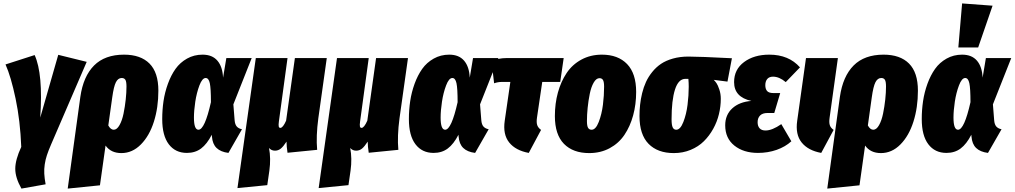

<svg xmlns="http://www.w3.org/2000/svg" viewBox="-20 -873 5919 1120"><path d="M182.1 -551.8Q231.9 -442.4 214.8 -187L319.8 -553.2L485.8 -512.2L277.8 -29.8Q262.2 6.3 253.7 32.2Q245.1 58.1 241 85.7Q236.8 113.3 238.3 140.4Q239.7 167.5 246.1 202.1L105 227.1Q68.8 163.1 69.1 110.8Q69.3 58.6 104 -16.1Q98.1 -168.5 71 -297.4Q43.9 -426.3 12.2 -497.1Z M703.6 -554.2Q800.3 -554.2 852.1 -502.2Q903.8 -450.2 903.8 -344.2Q903.8 -245.6 877.7 -163.1Q851.6 -80.6 801.8 -30.3Q752 20 688 20Q627 20 595.7 -23.9L563 208L375 227.1L448.7 -308.1Q465.8 -427.7 528.8 -491Q591.8 -554.2 703.6 -554.2ZM643.6 -116.2Q662.1 -116.2 677.2 -143.1Q692.4 -169.9 700.7 -210.7Q709 -251.5 713.4 -292.5Q717.8 -333.5 717.8 -368.2Q717.8 -397.5 711.2 -407.7Q704.6 -418 689.9 -418Q668.9 -418 656.2 -393.6Q643.6 -369.1 634.8 -305.2L611.8 -141.1Q625.5 -116.2 643.6 -116.2Z M1161.6 -554.2Q1218.3 -554.2 1248.3 -519Q1278.3 -483.9 1281.2 -419.9L1300.3 -534.2H1448.2L1341.3 -264.2L1348.6 -171.9Q1350.6 -146.5 1361.6 -134.5Q1372.6 -122.6 1391.6 -119.1L1312.5 19Q1267.1 13.2 1243.4 -9.8Q1219.7 -32.7 1216.3 -76.2L1215.3 -86.9Q1187.5 -32.7 1153.1 -6.8Q1118.7 19 1070.3 19Q1002.9 19 964.6 -31.5Q926.3 -82 926.3 -178.2Q926.3 -231.9 933.8 -283.2Q941.4 -334.5 959.5 -384.3Q977.5 -434.1 1003.9 -471.2Q1030.3 -508.3 1071 -531.2Q1111.8 -554.2 1161.6 -554.2ZM1179.7 -418Q1159.7 -418 1143.3 -374.8Q1127 -331.5 1119.1 -279.5Q1111.3 -227.5 1111.3 -187Q1111.3 -116.2 1137.7 -116.2Q1174.3 -116.2 1210.4 -276.9Q1210.4 -357.4 1203.9 -387.7Q1197.3 -418 1179.7 -418Z M1836.9 -183.1Q1822.8 -78.1 1830.1 1L1657.2 18.1Q1651.4 -19 1651.4 -46.9Q1632.8 -18.1 1617.9 -6.1Q1603 5.9 1584 5.9Q1563 5.9 1549.3 -9.8Q1561 51.8 1551.3 122.1L1539.1 207L1365.2 224.1L1472.2 -534.2H1657.2L1606.9 -165Q1604 -143.6 1606 -135.3Q1607.9 -127 1615.2 -127Q1630.4 -127 1648.9 -168.9L1700.2 -534.2H1886.2Z M2310.5 -183.1Q2296.4 -78.1 2303.7 1L2130.9 18.1Q2125 -19 2125 -46.9Q2106.4 -18.1 2091.6 -6.1Q2076.7 5.9 2057.6 5.9Q2036.6 5.9 2022.9 -9.8Q2034.7 51.8 2024.9 122.1L2012.7 207L1838.9 224.1L1945.8 -534.2H2130.9L2080.6 -165Q2077.6 -143.6 2079.6 -135.3Q2081.5 -127 2088.9 -127Q2104 -127 2122.6 -168.9L2173.8 -534.2H2359.9Z M2600.6 -554.2Q2657.2 -554.2 2687.3 -519Q2717.3 -483.9 2720.2 -419.9L2739.3 -534.2H2887.2L2780.3 -264.2L2787.6 -171.9Q2789.6 -146.5 2800.5 -134.5Q2811.5 -122.6 2830.6 -119.1L2751.5 19Q2706.1 13.2 2682.4 -9.8Q2658.7 -32.7 2655.3 -76.2L2654.3 -86.9Q2626.5 -32.7 2592 -6.8Q2557.6 19 2509.3 19Q2441.9 19 2403.6 -31.5Q2365.2 -82 2365.2 -178.2Q2365.2 -231.9 2372.8 -283.2Q2380.4 -334.5 2398.4 -384.3Q2416.5 -434.1 2442.9 -471.2Q2469.2 -508.3 2510 -531.2Q2550.8 -554.2 2600.6 -554.2ZM2618.7 -418Q2598.6 -418 2582.3 -374.8Q2565.9 -331.5 2558.1 -279.5Q2550.3 -227.5 2550.3 -187Q2550.3 -116.2 2576.7 -116.2Q2613.3 -116.2 2649.4 -276.9Q2649.4 -357.4 2642.8 -387.7Q2636.2 -418 2618.7 -418Z M3143.1 -395 3112.3 -186Q3108.4 -158.7 3113.8 -143.1Q3119.1 -127.4 3136.2 -115.2L3064.5 19Q2987.8 4.9 2950.2 -42Q2912.6 -88.9 2924.3 -168.9L2957 -395H2906.2Q2884.8 -395 2862.3 -387.2L2847.2 -516.1Q2887.2 -534.2 2933.1 -534.2H3268.1L3248 -395Z M3417 20Q3322.8 20 3269.8 -33.9Q3216.8 -87.9 3216.8 -195.8Q3216.8 -269 3234.4 -333Q3252 -397 3285.2 -446.8Q3318.4 -496.6 3371.6 -525.4Q3424.8 -554.2 3491.2 -554.2Q3585 -554.2 3637.9 -499.5Q3690.9 -444.8 3690.9 -336.9Q3690.9 -263.7 3673.3 -199.7Q3655.8 -135.7 3622.6 -86.4Q3589.4 -37.1 3536.4 -8.5Q3483.4 20 3417 20ZM3431.2 -116.2Q3455.1 -116.2 3472.7 -161.6Q3490.2 -207 3497.1 -261.7Q3503.9 -316.4 3503.9 -367.2Q3503.9 -395 3497.6 -406Q3491.2 -417 3477.1 -417Q3458 -417 3443.1 -391.1Q3428.2 -365.2 3420.2 -325.2Q3412.1 -285.2 3408 -244.4Q3403.8 -203.6 3403.8 -167Q3403.8 -138.7 3410.4 -127.4Q3417 -116.2 3431.2 -116.2Z M3910.6 20Q3816.4 20 3763.4 -33.9Q3710.4 -87.9 3710.4 -195.8Q3710.4 -230 3713.9 -262.2Q3717.3 -294.4 3725.8 -329.6Q3734.4 -364.7 3748.3 -395Q3762.2 -425.3 3784.7 -453.1Q3807.1 -481 3835.9 -500.5Q3864.7 -520 3905.8 -531.5Q3946.8 -543 3995.6 -543Q4061 -543 4249.5 -533.2L4223.6 -397L4143.6 -407.2Q4151.9 -398.9 4159.7 -387.7Q4167.5 -376.5 4176 -351.1Q4184.6 -325.7 4184.6 -296.9Q4184.6 -252 4173.8 -207.3Q4163.1 -162.6 4140.4 -121.6Q4117.7 -80.6 4085.9 -49.1Q4054.2 -17.6 4008.8 1.2Q3963.4 20 3910.6 20ZM3924.8 -116.2Q3948.7 -116.2 3966.3 -161.6Q3983.9 -207 3990.7 -261.7Q3997.6 -316.4 3997.6 -367.2Q3997.6 -388.7 3995.6 -413.1H3978.5Q3937.5 -413.1 3917.5 -350.8Q3897.5 -288.6 3897.5 -176.8Q3897.5 -143.6 3904.1 -129.9Q3910.6 -116.2 3924.8 -116.2Z M4401.4 19Q4317.4 19 4263.9 -23.7Q4210.4 -66.4 4210.4 -142.1Q4210.4 -203.1 4251.7 -241Q4293 -278.8 4363.3 -284.2Q4262.2 -306.2 4262.2 -394Q4262.2 -467.8 4320.3 -511Q4378.4 -554.2 4467.3 -554.2Q4581.1 -554.2 4646.5 -480L4563.5 -394Q4525.9 -425.8 4489.3 -425.8Q4467.3 -425.8 4455.8 -412.4Q4444.3 -398.9 4444.3 -376Q4444.3 -354 4454.8 -342Q4465.3 -330.1 4492.2 -330.1H4531.2L4496.6 -213.9H4457.5Q4428.2 -213.9 4413.8 -199.2Q4399.4 -184.6 4399.4 -160.2Q4399.4 -137.2 4411.1 -124.5Q4422.9 -111.8 4445.3 -111.8Q4484.4 -111.8 4537.6 -148.9L4596.2 -48.8Q4561 -16.6 4510.3 1.2Q4459.5 19 4401.4 19Z M4867.7 -534.2 4819.3 -186Q4815.4 -158.7 4820.6 -142.8Q4825.7 -127 4842.8 -115.2L4770.5 19Q4693.8 4.9 4656.2 -42Q4618.7 -88.9 4630.4 -168.9L4681.6 -534.2Z M5134.3 -554.2Q5231 -554.2 5282.7 -502.2Q5334.5 -450.2 5334.5 -344.2Q5334.5 -245.6 5308.3 -163.1Q5282.2 -80.6 5232.4 -30.3Q5182.6 20 5118.7 20Q5057.6 20 5026.4 -23.9L4993.7 208L4805.7 227.1L4879.4 -308.1Q4896.5 -427.7 4959.5 -491Q5022.5 -554.2 5134.3 -554.2ZM5074.2 -116.2Q5092.8 -116.2 5107.9 -143.1Q5123 -169.9 5131.3 -210.7Q5139.6 -251.5 5144 -292.5Q5148.4 -333.5 5148.4 -368.2Q5148.4 -397.5 5141.8 -407.7Q5135.3 -418 5120.6 -418Q5099.6 -418 5086.9 -393.6Q5074.2 -369.1 5065.4 -305.2L5042.5 -141.1Q5056.2 -116.2 5074.2 -116.2Z M5592.3 -853 5770 -839.8 5686 -596.2H5570.3ZM5592.3 -554.2Q5648.9 -554.2 5679 -519Q5709 -483.9 5711.9 -419.9L5731 -534.2H5878.9L5772 -264.2L5779.3 -171.9Q5781.2 -146.5 5792.2 -134.5Q5803.2 -122.6 5822.3 -119.1L5743.2 19Q5697.8 13.2 5674.1 -9.8Q5650.4 -32.7 5647 -76.2L5646 -86.9Q5618.2 -32.7 5583.7 -6.8Q5549.3 19 5501 19Q5433.6 19 5395.3 -31.5Q5356.9 -82 5356.9 -178.2Q5356.9 -231.9 5364.5 -283.2Q5372.1 -334.5 5390.1 -384.3Q5408.2 -434.1 5434.6 -471.2Q5460.9 -508.3 5501.7 -531.2Q5542.5 -554.2 5592.3 -554.2ZM5610.4 -418Q5590.3 -418 5574 -374.8Q5557.6 -331.5 5549.8 -279.5Q5542 -227.5 5542 -187Q5542 -116.2 5568.4 -116.2Q5605 -116.2 5641.1 -276.9Q5641.1 -357.4 5634.5 -387.7Q5627.9 -418 5610.4 -418Z"/></svg>

Font: Fira Sans Compressed Heavy
Style: Italic
Weight: 900
Width: 3
Italic angle: -8°
Designer: Carrois Corporate & Edenspiekermann AG
Foundry: Carrois Corporate GbR & Edenspiekermann AG
Version: Version 4.203;PS 004.203;hotconv 1.0.88;makeotf.lib2.5.64775